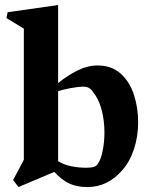

<svg xmlns="http://www.w3.org/2000/svg" viewBox="-20 -739 609 771"><path d="M54.2 12.2 32.7 -16.1 75.7 -97.2V-624L5.9 -666.5L10.7 -689.9L213.4 -718.8V-405.3Q249.5 -435.1 290.5 -455.6Q331.5 -476.1 372.1 -476.1Q428.2 -476.1 464.6 -443.4Q501 -410.6 517.8 -358.6Q534.7 -306.6 534.7 -248Q534.7 -191.4 518.3 -141.1Q502 -90.8 471.2 -55.7Q412.6 12.2 330.6 12.2Q289.1 12.2 258.1 -2.2Q227.1 -16.6 198.2 -48.8ZM327.1 -65.4Q345.7 -65.4 357.2 -69.1Q368.7 -72.8 374.5 -84Q385.7 -99.6 392.6 -135.3Q399.4 -170.9 399.4 -206.1Q399.4 -255.9 387.7 -299.6Q376 -343.3 351.6 -372.1Q343.8 -382.8 335 -387Q326.2 -391.1 314 -391.1Q296.9 -391.1 264.4 -385.3Q231.9 -379.4 213.4 -372.6V-91.8Q235.8 -77.6 265.6 -71.5Q295.4 -65.4 327.1 -65.4Z"/></svg>

Font: Vesper Libre
Style: Bold
Weight: 700
Designer: Robert Keller & Kimya Gandhi
Foundry: Mota Italic
Version: Version 1.058